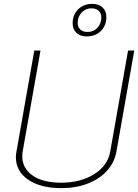

<svg xmlns="http://www.w3.org/2000/svg" viewBox="-20 -961 713 991"><path d="M62 -150Q62 -164 65 -179L157 -700H189L97 -179Q95 -170 95 -154Q95 -92 148.5 -55Q202 -18 295 -18Q396 -18 466 -62Q536 -106 549 -179L641 -700H673L581 -179Q571 -123 532.5 -80Q494 -37 433 -13.5Q372 10 297 10Q189 10 125.5 -33.5Q62 -77 62 -150ZM355 -841Q355 -885 383.5 -913Q412 -941 456 -941Q490 -941 509.5 -922.5Q529 -904 529 -873Q529 -829 500.5 -801Q472 -773 428 -773Q394 -773 374.5 -791.5Q355 -810 355 -841ZM503 -871Q503 -893 489.5 -905.5Q476 -918 452 -918Q422 -918 401.5 -896.5Q381 -875 381 -843Q381 -821 394.5 -808.5Q408 -796 432 -796Q463 -796 483 -817.5Q503 -839 503 -871Z"/></svg>

Font: KoHo ExtraLight
Style: Italic
Weight: 275
Italic angle: -10°
Version: Version 1.000; ttfautohint (v1.6)